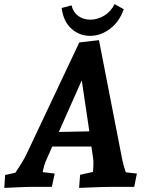

<svg xmlns="http://www.w3.org/2000/svg" viewBox="-20 -912 739 937"><path d="M5 -58 55 -69Q97 -132 111 -163L367 -705L463 -716L577 -131Q582 -106 594 -71L648 -65L635 0H512Q486 0 366 5L371 -59L434 -73Q436 -101 436 -118Q436 -129 434 -143L426 -197H235L202 -122Q196 -108 188 -72L247 -65L233 0H128Q106 0 1 5ZM416 -271 379 -520 267 -268ZM420 -737Q367 -737 328 -772.5Q289 -808 281 -873L329 -886Q337 -852 362 -834Q387 -816 421 -816Q456 -816 489 -836Q522 -856 539 -892L584 -867Q562 -805 516.5 -771Q471 -737 420 -737Z"/></svg>

Font: Andada Pro ExtraBold
Style: Italic
Weight: 800
Italic angle: -6.99998°
Designer: Carolina Giovagnoli
Foundry: Huerta Tipografica
Version: Version 3.005; ttfautohint (v1.8.4)